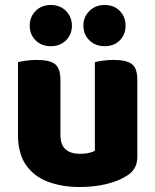

<svg xmlns="http://www.w3.org/2000/svg" viewBox="-20 -733 622 769"><path d="M52 -193V-259H222V-193Q222 -153 242.5 -135Q263 -117 300 -117Q323 -117 338 -121Q353 -125 360 -129V-259H530V-104Q530 -79 519.5 -60.5Q509 -42 488 -29Q453 -7 404.5 4.5Q356 16 299 16Q227 16 171 -5.5Q115 -27 83.5 -73Q52 -119 52 -193ZM530 -216H360V-484Q371 -487 391.5 -490Q412 -493 436 -493Q486 -493 508 -476.5Q530 -460 530 -413ZM222 -216H52V-484Q63 -487 83.5 -490Q104 -493 128 -493Q178 -493 200 -476.5Q222 -460 222 -413ZM268 -630Q268 -595 244.5 -571.5Q221 -548 183 -548Q146 -548 122.5 -571.5Q99 -595 99 -630Q99 -665 122.5 -689Q146 -713 183 -713Q221 -713 244.5 -689Q268 -665 268 -630ZM483 -630Q483 -595 460 -571.5Q437 -548 399 -548Q362 -548 338 -571.5Q314 -595 314 -630Q314 -665 338 -689Q362 -713 399 -713Q437 -713 460 -689Q483 -665 483 -630Z"/></svg>

Font: Baloo Bhaijaan 2 ExtraBold
Style: Regular
Weight: 800
Designer: Sanskriti Dholi, Noopur Datye and Ek Type
Foundry: Ek Type
Version: Version 1.701